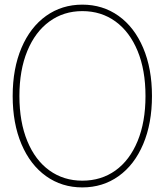

<svg xmlns="http://www.w3.org/2000/svg" viewBox="-20 -801 707 824"><path d="M34.4 -388.9Q34.4 -506.7 72.2 -595.6Q110 -684.4 177.8 -732.8Q245.6 -781.1 333.3 -781.1Q421.1 -781.1 488.9 -732.8Q556.7 -684.4 594.4 -595.6Q632.2 -506.7 632.2 -388.9Q632.2 -271.1 594.4 -182.2Q556.7 -93.3 488.9 -45Q421.1 3.3 333.3 3.3Q245.6 3.3 177.8 -45Q110 -93.3 72.2 -182.2Q34.4 -271.1 34.4 -388.9ZM604.4 -388.9Q604.4 -500 570.6 -582.2Q536.7 -664.4 475.6 -708.9Q414.4 -753.3 333.3 -753.3Q253.3 -753.3 192.2 -708.9Q131.1 -664.4 97.2 -582.2Q63.3 -500 63.3 -388.9Q63.3 -277.8 97.2 -195.6Q131.1 -113.3 192.2 -69.4Q253.3 -25.6 333.3 -25.6Q414.4 -25.6 475.6 -69.4Q536.7 -113.3 570.6 -195.6Q604.4 -277.8 604.4 -388.9Z"/></svg>

Font: Paperlogy 1 Thin
Style: Regular
Weight: 250
Designer: redesigned by Lee Juim, glyphs from Gmarket Sans & Montserrat
Foundry: PT&
Version: Version 1.001